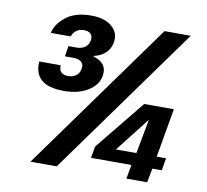

<svg xmlns="http://www.w3.org/2000/svg" viewBox="-79 -799 952 885"><g transform="rotate(10 397.0 -356.0)"><path d="M214 -348Q139 -348 106.5 -378Q74 -408 79 -462H179Q178 -438 189.5 -428.5Q201 -419 221 -419Q243 -419 258 -430Q273 -441 277 -462Q281 -484 268 -495Q255 -506 231 -506H191L199 -555H236Q260 -555 276 -566Q292 -577 296 -599Q299 -618 289 -629Q279 -640 258 -640Q236 -640 222.5 -630Q209 -620 201 -601H108Q119 -646 162 -679Q205 -712 279 -712Q342 -712 376 -682.5Q410 -653 402 -609Q397 -577 375.5 -557.5Q354 -538 322 -531L321 -528Q353 -519 368.5 -499Q384 -479 378 -446Q370 -403 325.5 -375.5Q281 -348 214 -348ZM119 0 623 -700H746L242 0ZM568 0 580 -66H391L400 -120L589 -353H728L688 -124H732L722 -66H678L665 0ZM497 -124H593L623 -285Z"/></g></svg>

Font: DeepMind Sans
Style: Bold Italic
Weight: 700
Italic angle: -10°
Designer: Jonny Pinhorn / Modifications: Colophon Foundry
Foundry: Colophon Foundry
Version: Version 1.002; ttfautohint (v1.8.2)